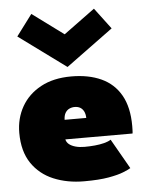

<svg xmlns="http://www.w3.org/2000/svg" viewBox="-51 -736 616 790"><g transform="rotate(-5 256.5 -340.5)"><path d="M202.5 -166.5Q205 -154.5 215.2 -146.2Q225.5 -138 241.8 -133.5Q258 -129 278.5 -129Q300.5 -129 321.5 -131Q342.5 -133 360 -137.5Q377.5 -142 388 -149L458.5 -25.5Q449 -19.5 427.2 -10.8Q405.5 -2 366.2 5Q327 12 265 12Q195.5 12 139 -11.5Q82.5 -35 49.2 -84.2Q16 -133.5 16 -209.5Q16 -269.5 43.5 -317.8Q71 -366 123 -394.2Q175 -422.5 249 -422.5Q320.5 -422.5 372.8 -398.5Q425 -374.5 453.2 -324.8Q481.5 -275 481.5 -197.5Q481.5 -193.5 481.2 -181.8Q481 -170 480 -166.5ZM296 -247Q295.5 -263.5 289.8 -274.5Q284 -285.5 274.5 -290.8Q265 -296 252 -296Q240.5 -296 230.2 -291.2Q220 -286.5 213.5 -275.8Q207 -265 206.5 -247ZM237.5 -462.5 42.5 -605.5 108 -693 237.5 -597.5 366.5 -692 432 -605Z"/></g></svg>

Font: League Spartan Thin Black
Style: Regular
Weight: 900
Version: Version 2.002